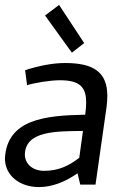

<svg xmlns="http://www.w3.org/2000/svg" viewBox="-24 -750 524 780"><path d="M216 -730 159 -687 268 -536 318 -575ZM313 -218 298 -109C259 -79 217 -56 155 -56C111 -56 77 -82 77 -123C80 -218 202 -217 313 -218ZM220 -424C299 -424 326 -397 326 -334C326 -319 325 -303 322 -284C160 -281 5 -266 -4 -107C-4 -36 57 10 134 10C185 10 238 -9 291 -46L302 0H364L409 -316C411 -332 412 -347 412 -361C412 -456 357 -494 241 -494C192 -494 138 -484 78 -465L86 -404C119 -414 180 -424 220 -424Z"/></svg>

Font: Cantarell
Style: Oblique
Weight: 400
Italic angle: -8°
Designer: Dave Crossland
Version: Version 0.024